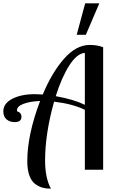

<svg xmlns="http://www.w3.org/2000/svg" viewBox="-63 -1020 686 1154"><path d="M-43 -351Q-43 -398 10.5 -426Q64 -454 147 -454Q162 -454 194 -452Q249 -584 322 -667Q395 -750 477 -750Q521 -750 557 -736V0H447V-360Q373 -396 262 -409Q208 -216 208 -55Q208 49 243 114Q216 114 194.5 108.5Q173 103 150 87Q127 71 114 36Q101 1 101 -51Q101 -210 178 -413Q118 -411 78.5 -396Q39 -381 39 -357Q39 -353 40 -351Q66 -343 66 -318Q66 -286 25 -286Q-3 -286 -23 -302Q-43 -318 -43 -351ZM272 -442Q379 -423 447 -390V-702Q400 -699 354 -627.5Q308 -556 272 -442ZM398 -811 449 -1000H534L453 -811Z"/></svg>

Font: Lobster Two
Style: Regular
Weight: 400
Designer: Pablo Impallari
Foundry: Pablo Impallari. www.impallari.com
Version: Version 1.006